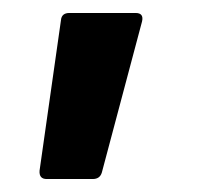

<svg xmlns="http://www.w3.org/2000/svg" viewBox="-20 -178 305 296"><path d="M41 85 74 -147Q75 -158 87 -158H189Q202 -158 199 -145L137 88Q134 98 123 98H52Q40 98 41 85Z"/></svg>

Font: UMi
Style: Bold
Weight: 700
Designer: Peter Middis
Foundry: We Are UMi
Version: Version 1.0